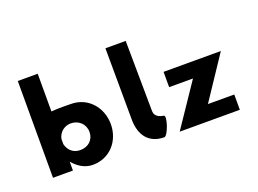

<svg xmlns="http://www.w3.org/2000/svg" viewBox="-56 -388 680 507"><g transform="rotate(-20 284.0 -135.0)"><path d="M154 -81C154 -59 138 -44 115 -44C95 -44 82 -57 78 -74V-89C82 -107 97 -119 115 -119C137 -119 154 -103 154 -81ZM22 0H78V-25C91 -9 110 4 133 4C181 4 214 -34 214 -81C214 -128 181 -167 133 -167C123 -167 100 -168 78 -166V-272H22Z M335 0C345 0 363 -52 353 -54C350 -55 328 -56 328 -77L326 -274H269L270 -74C270 -28 293 0 335 0Z M553 -163H392V-120H459L378 0H547V-43H473Z"/></g></svg>

Font: Hussar Tani
Style: Dwa
Weight: 700
Foundry: Cannot Into Space Fonts
Version: Version 0.92